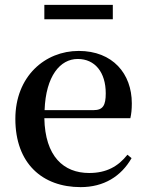

<svg xmlns="http://www.w3.org/2000/svg" viewBox="-20 -752 602 788"><path d="M162 -673H443V-732H162ZM311 16C406 16 477 -28 520 -103L503 -117C465 -69 417 -42 346 -42C241 -42 165 -110 162 -267H515C519 -284 521 -303 521 -328C521 -449 443 -543 303 -543C165 -543 43 -439 43 -264C43 -81 154 16 311 16ZM163 -300C168 -440 227 -510 299 -510C370 -510 414 -455 414 -369C414 -320 403 -300 364 -300Z"/></svg>

Font: Noto Serif SC SemiBold
Style: Regular
Weight: 600
Designer: Ryoko NISHIZUKA 西塚涼子 (kana & ideographs); Frank Grießhammer (Latin, Greek & Cyrillic); Wenlong ZHANG 张文龙 (bopomofo); San
Foundry: Adobe
Version: Version 2.001;hotconv 1.1.0;makeotfexe 2.6.0